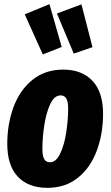

<svg xmlns="http://www.w3.org/2000/svg" viewBox="-20 -886 532 924"><path d="M15 -194Q15 -289 45 -370.5Q75 -452 136 -501.5Q197 -551 284 -551Q374 -551 425 -497Q476 -443 476 -338Q476 -243 446 -161.5Q416 -80 355.5 -31Q295 18 208 18Q117 18 66 -35.5Q15 -89 15 -194ZM308 -364Q308 -397 299 -412Q290 -427 272 -427Q241 -427 221.5 -384.5Q202 -342 193 -282.5Q184 -223 184 -169Q184 -135 193 -120Q202 -105 220 -105Q250 -105 270 -147.5Q290 -190 299 -250.5Q308 -311 308 -364ZM218 -866 277 -660 186 -624 99 -817ZM372 -865 425 -659 335 -628 254 -821Z"/></svg>

Font: Fira Sans Extra Condensed ExtraBold
Style: Italic
Weight: 800
Width: 3
Italic angle: -8°
Designer: Carrois Corporate & Edenspiekermann AG
Foundry: Carrois Corporate GbR & Edenspiekermann AG
Version: Version 4.203